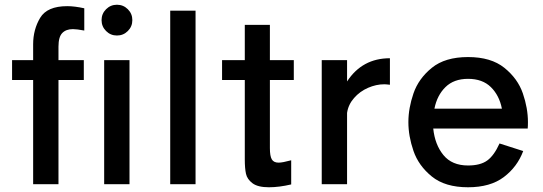

<svg xmlns="http://www.w3.org/2000/svg" viewBox="-20 -778 2292 811"><path d="M227 -581V-524H334V-440H227V0H120V-440H31V-524H120V-591Q120 -653 149.5 -702.5Q179 -752 264 -752Q295 -752 336 -743V-649Q304 -655 288 -655Q259 -655 243 -638.5Q227 -622 227 -581Z M409 -693Q409 -720 428 -739Q447 -758 474 -758Q501 -758 520 -739Q539 -720 539 -693Q539 -666 520 -647Q501 -628 474 -628Q447 -628 428 -647Q409 -666 409 -693ZM527 0H420V-524H527Z M806 0H699V-733H806Z M1221 -440H1120V-152Q1120 -119 1128 -105Q1136 -91 1157 -91Q1173 -91 1210 -101V1Q1159 13 1116 13Q1069 13 1046.5 -4Q1024 -21 1019 -44Q1014 -67 1014 -104V-440H918V-524H1014V-673H1120V-524H1221Z M1446 -434Q1510 -532 1627 -532V-420Q1611 -422 1603 -422Q1569 -422 1534.5 -407Q1500 -392 1475.5 -364Q1451 -336 1446 -301V0H1339V-524H1446Z M1810 -235Q1817 -167 1853 -123Q1889 -79 1957 -79Q2009 -79 2038 -100Q2067 -121 2090 -172L2190 -140Q2165 -73 2108 -30Q2051 13 1957 13Q1860 13 1804 -32.5Q1748 -78 1726.5 -140.5Q1705 -203 1705 -262Q1705 -321 1726.5 -383.5Q1748 -446 1804 -491.5Q1860 -537 1957 -537Q2054 -537 2110.5 -491.5Q2167 -446 2188.5 -383.5Q2210 -321 2210 -262Q2210 -245 2209 -235ZM1815 -319H2100Q2089 -375 2053.5 -410Q2018 -445 1957 -445Q1897 -445 1861.5 -410Q1826 -375 1815 -319Z"/></svg>

Font: Shippori Antique
Style: Regular
Weight: 400
Designer: FONTDASU
Foundry: FONTDASU / Google Inc. / but / Adobe
Version: Version 2.001